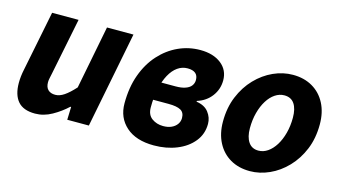

<svg xmlns="http://www.w3.org/2000/svg" viewBox="-65 -727 1703 958"><g transform="rotate(15 786.5 -248.0)"><path d="M154.8 12Q93.8 12 65.8 -21Q37.7 -54 37.7 -115.4Q37.7 -132.4 39.7 -150Q41.7 -167.6 45.7 -186L107.7 -496H244.4L185.5 -203.4Q182.5 -188.6 180 -177.2Q177.5 -165.8 177.5 -155.9Q177.5 -130.5 190.8 -117.6Q204 -104.6 228.3 -104.6Q250.5 -104.6 274.1 -120.6Q297.8 -136.6 327.5 -169.4L391.2 -496H527.9L430.4 0H318.8L321 -66.6H317Q283.8 -35.3 241.6 -11.7Q199.4 12 154.8 12Z M768.5 12Q676 12 624.8 -33.6Q573.5 -79.2 573.5 -153.4Q573.5 -235.8 597.3 -301.3Q621.1 -366.8 662.8 -412.9Q704.4 -458.9 758 -483.5Q811.5 -508 871 -508Q938.1 -508 978.9 -476.1Q1019.7 -444.2 1019.7 -390.7Q1019.7 -345.2 992.6 -308.9Q965.5 -272.6 918.8 -258V-254Q960.9 -248 981.7 -221.2Q1002.6 -194.3 1002.6 -161.4Q1002.6 -109.1 971.1 -70.1Q939.6 -31 886.4 -9.5Q833.2 12 768.5 12ZM788.5 -93.3Q813.4 -93.3 831.3 -101.5Q849.3 -109.7 859.5 -124Q869.7 -138.3 869.7 -156.2Q869.7 -184.8 849.6 -196Q829.5 -207.3 786.2 -207.3H676.8L694.2 -300.7H797.8Q828.1 -300.7 848.1 -307.8Q868.2 -314.8 877.9 -327.7Q887.7 -340.6 887.7 -357.3Q887.7 -403.2 832.9 -403.2Q805.1 -403.2 781.8 -386.8Q758.4 -370.4 741.3 -339.2Q724.2 -308 714.8 -264.7Q705.3 -221.4 705.3 -167.6Q705.3 -129.3 730.1 -111.3Q754.9 -93.3 788.5 -93.3Z M1264.1 12Q1206.1 12 1162.7 -13.3Q1119.4 -38.6 1095.5 -84.7Q1071.5 -130.8 1071.5 -192.5Q1071.5 -264.4 1095.4 -322.2Q1119.3 -380.1 1159.3 -421.7Q1199.4 -463.4 1248.9 -485.8Q1298.4 -508.1 1349.5 -508.1Q1407.6 -508.1 1450.9 -482.8Q1494.3 -457.5 1518.2 -411.4Q1542.1 -365.3 1542.1 -303.6Q1542.1 -231.7 1518.3 -173.9Q1494.4 -116.1 1454.3 -74.4Q1414.3 -32.7 1364.8 -10.4Q1315.2 12 1264.1 12ZM1279.3 -98Q1304.7 -98 1327.2 -113.5Q1349.7 -129 1366.8 -156.5Q1383.9 -184 1393.8 -221Q1403.7 -258 1403.7 -300.9Q1403.7 -346.9 1386.5 -372.5Q1369.3 -398.1 1334.4 -398.1Q1309.2 -398.1 1286.6 -383Q1264 -367.9 1246.9 -340.4Q1229.8 -313 1219.9 -276Q1209.9 -239 1209.9 -195.2Q1209.9 -150.3 1227.5 -124.2Q1245.1 -98 1279.3 -98Z"/></g></svg>

Font: Source Sans 3
Style: Italic
Weight: 200
Italic angle: -11°
Designer: Paul D. Hunt
Foundry: Adobe
Version: Version 3.046;hotconv 1.0.118;makeotfexe 2.5.65603